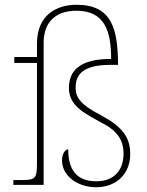

<svg xmlns="http://www.w3.org/2000/svg" viewBox="-20 -775 618 805"><path d="M383 10C464 10 526 -42 526 -130C526 -202 489 -246 403 -292C315 -337 297 -369 297 -406C297 -448 311 -503 441 -503H475C474 -653 450 -755 301 -755C218 -755 135 -713 135 -592V-536H40V-511H135V-94C135 -24 129 -20 64 -20H36V0H163V-596C163 -673 204 -730 301 -730C419 -730 446 -644 446 -528C315 -528 269 -479 269 -406C269 -331 335 -300 401 -263C468 -230 498 -191 498 -131C498 -60 457 -15 384 -15C318 -15 266 -45 266 -149C252 -149 240 -128 240 -103C240 -38 304 10 383 10Z"/></svg>

Font: Noto Serif Sinhala Thin
Style: Regular
Weight: 100
Designer: Jelle Bosma - Monotype Design Team
Foundry: Monotype Imaging Inc.
Version: Version 2.007